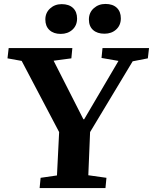

<svg xmlns="http://www.w3.org/2000/svg" viewBox="-20 -954 776 974"><path d="M403 -349H407L581 -645L495 -660L500 -710H736L730 -658L653 -643L437 -284L428 -65L520 -52L515 0H181L186 -52L269 -64L280 -284L90 -645L18 -658L24 -710H347L342 -658L252 -646ZM431 -855Q431 -890 455.5 -912Q480 -934 515 -934Q552 -934 572.5 -914.5Q593 -895 593 -861Q593 -826 569.5 -804.5Q546 -783 510 -783Q473 -783 452 -802Q431 -821 431 -855ZM210 -855Q210 -889 234 -911Q258 -933 293 -933Q330 -933 350.5 -913.5Q371 -894 371 -860Q371 -825 347.5 -803.5Q324 -782 288 -782Q252 -782 231 -801.5Q210 -821 210 -855Z"/></svg>

Font: Literata 36pt
Style: Bold Italic
Weight: 700
Italic angle: -2°
Designer: Latin by Veronika Burian and Jose Scaglione. Greek by Irene Vlachou. Cyrillic by Vera Evstafieva
Foundry: TypeTogether
Version: Version 3.002